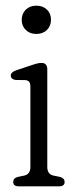

<svg xmlns="http://www.w3.org/2000/svg" viewBox="-20 -656 260 676"><path d="M108 -536.5Q85 -536.5 70.8 -550.5Q56.5 -564.5 56.5 -586Q56.5 -608 70.8 -622Q85 -636 108 -636Q131 -636 145.2 -622.2Q159.5 -608.5 159.5 -586.5Q159.5 -564.5 145.2 -550.5Q131 -536.5 108 -536.5ZM146.5 -411.5V-68Q146.5 -42 169.5 -37.5L192 -33Q207.5 -28 207.5 -15.5Q207.5 0 188 0H46Q26.5 0 26.5 -15.5Q26.5 -28.5 42 -33L64 -37.5Q87 -42 87 -68V-349Q87 -362 83 -367.5Q79 -373 69 -374L34 -374.5Q18 -377.5 18 -390Q18 -402 37 -408.5L92.5 -427Q106 -431.5 113.2 -433Q120.5 -434.5 126 -434.5Q146.5 -434.5 146.5 -411.5Z"/></svg>

Font: Fraunces 144pt SuperSoft Light
Style: Regular
Weight: 300
Version: Version 1.000;[0bf87f6ff]